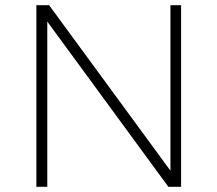

<svg xmlns="http://www.w3.org/2000/svg" viewBox="-20 -719 837 739"><path d="M636 -699H677V0H628L162 -636V0H120V-699H169L636 -62Z"/></svg>

Font: Montserrat arm2 ExtraLight
Style: Regular
Weight: 275
Designer: Julieta Ulanovsky
Foundry: Julieta Ulanovsky
Version: Version 6.000